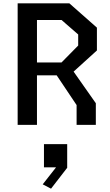

<svg xmlns="http://www.w3.org/2000/svg" viewBox="-20 -750 660 1153"><path d="M86 0H202V-297.5H320.5L440 -119V0H555.5V-130L422 -320L562 -447V-584L396.5 -730H86ZM202 -375V-630H349.5L449.5 -543V-476.5L349.5 -375ZM236.5 357 286.5 383 383.5 257.5V115.5H244V255H316.5Z"/></svg>

Font: Monaspace Krypton Medium
Style: Regular
Weight: 500
Designer: Riley Cran & the Lettermatic Team
Foundry: Lettermatic
Version: Version 1.101 (Monaspace Krypton)